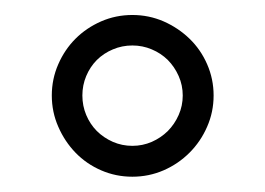

<svg xmlns="http://www.w3.org/2000/svg" viewBox="-20 -745 352 255"><path d="M222.7 -618.2Q222.7 -631.8 217.3 -644Q211.9 -656.2 202.9 -665.3Q193.8 -674.3 181.6 -679.4Q169.4 -684.6 155.8 -684.6Q142.1 -684.6 129.9 -679.4Q117.7 -674.3 108.6 -665.3Q99.6 -656.2 94.5 -644Q89.4 -631.8 89.4 -618.2Q89.4 -604.5 94.5 -592.3Q99.6 -580.1 108.6 -571Q117.7 -562 129.9 -556.6Q142.1 -551.3 155.8 -551.3Q169.4 -551.3 181.6 -556.6Q193.8 -562 202.9 -571Q211.9 -580.1 217.3 -592.3Q222.7 -604.5 222.7 -618.2ZM48.8 -618.2Q48.8 -640.1 57.4 -659.7Q65.9 -679.2 80.3 -693.6Q94.7 -708 114.3 -716.6Q133.8 -725.1 155.8 -725.1Q177.7 -725.1 197.3 -716.6Q216.8 -708 231.7 -693.6Q246.6 -679.2 255.1 -659.7Q263.7 -640.1 263.7 -618.2Q263.7 -596.2 255.1 -576.7Q246.6 -557.1 231.7 -542.2Q216.8 -527.3 197.3 -518.8Q177.7 -510.3 155.8 -510.3Q133.8 -510.3 114.3 -518.8Q94.7 -527.3 80.3 -542.2Q65.9 -557.1 57.4 -576.7Q48.8 -596.2 48.8 -618.2Z"/></svg>

Font: Andika DR AuSIL
Style: Regular
Weight: 400
Designer: Annie Olsen & Victor Gaultney
Foundry: SIL International
Version: Version 0.003